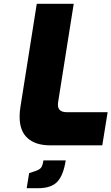

<svg xmlns="http://www.w3.org/2000/svg" viewBox="-20 -763 585 1008"><path d="M83 -150Q83 -176 87 -200L173 -743H367L285 -226Q284 -221 284 -213Q284 -174 331 -174H545L517 0H243Q167 0 125 -37.5Q83 -75 83 -150ZM133 146 160 137Q186 129 195 118Q204 107 208 79H325Q313 157 281 191Q249 225 181 225H120Z"/></svg>

Font: Exo Black
Style: Italic
Weight: 900
Italic angle: -9°
Designer: Natanael Gama
Foundry: Natanael Gama
Version: Version 1.500; ttfautohint (v1.6)